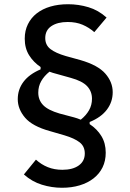

<svg xmlns="http://www.w3.org/2000/svg" viewBox="-20 -730 617 908"><path d="M480 -8Q480 31 465 61.5Q450 92 422.5 113.5Q395 135 357 146.5Q319 158 273 158Q225 158 178 143.5Q131 129 93 95L150 25Q175 48 206 60.5Q237 73 275 73Q324 73 352.5 52.5Q381 32 381 -4Q381 -38 356.5 -57Q332 -76 285 -90L216 -110Q133 -133 98.5 -173.5Q64 -214 64 -261Q64 -307 91 -343Q118 -379 172 -402V-413Q138 -436 117.5 -469Q97 -502 97 -547Q97 -585 112 -615.5Q127 -646 154 -667Q181 -688 218.5 -699Q256 -710 302 -710Q351 -710 398 -696Q445 -682 484 -647L426 -578Q401 -600 370.5 -613Q340 -626 300 -626Q252 -626 223 -606.5Q194 -587 194 -550Q194 -517 218.5 -498Q243 -479 291 -465L360 -446Q443 -422 478 -382Q513 -342 513 -294Q513 -248 485.5 -211.5Q458 -175 404 -153V-143Q439 -120 459.5 -86.5Q480 -53 480 -8ZM415 -263Q415 -298 392 -322.5Q369 -347 314 -362L246 -381Q238 -383 230 -385.5Q222 -388 214 -391Q189 -371 175 -346.5Q161 -322 161 -292Q161 -257 184 -233Q207 -209 262 -193L330 -175Q345 -171 362 -164Q387 -184 401 -208.5Q415 -233 415 -263Z"/></svg>

Font: IBM Plex Sans Hebrew Medium
Style: Regular
Weight: 500
Designer: Mike Abbink, Paul van der Laan, Pieter van Rosmalen, Yanek Iontef
Foundry: Bold Monday
Version: Version 1.2